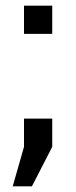

<svg xmlns="http://www.w3.org/2000/svg" viewBox="-20 -520 270 680"><path d="M93 140H25L65 0V-100H165V0ZM65 -400V-500H165V-400Z"/></svg>

Font: Share
Style: Regular
Weight: 400
Designer: Ralph du Carrois
Version: Version 1.001